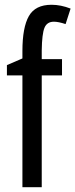

<svg xmlns="http://www.w3.org/2000/svg" viewBox="-20 -785 316 805"><path d="M155 -469V0H74V-469H9V-512L74 -540V-571Q74 -670 101 -717.5Q128 -765 196 -765Q235 -765 276 -749L255 -684Q225 -694 206 -694Q177 -694 166.5 -668.5Q156 -643 155 -574V-537H240V-469Z"/></svg>

Font: Noto Sans UI Cond
Style: Regular
Weight: 400
Width: 3
Designer: Monotype Design Team
Foundry: Monotype Imaging Inc.
Version: Version 1.001